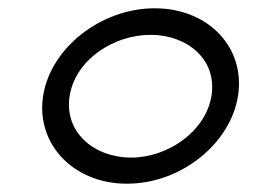

<svg xmlns="http://www.w3.org/2000/svg" viewBox="-20 -457 610 463"><path d="M84 -226C66 -111 156 -14 286 -14C417 -14 536 -111 554 -226C572 -341 484 -437 353 -437C223 -437 102 -341 84 -226ZM148 -226C162 -313 254 -373 343 -373C432 -373 504 -313 490 -226C476 -140 385 -77 296 -77C206 -77 134 -139 148 -226Z"/></svg>

Font: Charger Static
Style: Obl
Weight: 1000
Designer: Jasper
Foundry: KineticPlasma Fonts/Cannot Into Space Fonts
Version: Version 1.1